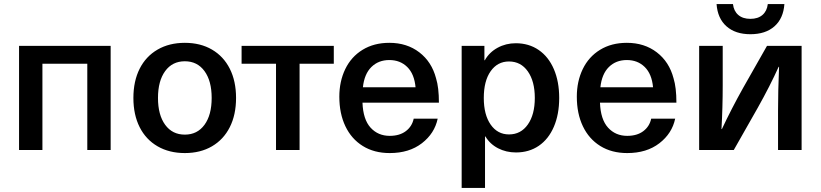

<svg xmlns="http://www.w3.org/2000/svg" viewBox="-20 -732 4005 937"><path d="M406 0V-421H187V0H73V-508H520V0Z M882 -523Q958 -523 1014.5 -490Q1071 -457 1101.5 -396.5Q1132 -336 1132 -254Q1132 -172 1101.5 -111.5Q1071 -51 1014.5 -18Q958 15 882 15Q806 15 749 -18Q692 -51 661.5 -111.5Q631 -172 631 -254Q631 -336 661.5 -396.5Q692 -457 749 -490Q806 -523 882 -523ZM882 -433Q821 -433 786 -385Q751 -337 751 -254Q751 -171 786 -123Q821 -75 882 -75Q943 -75 978 -123Q1013 -171 1013 -254Q1013 -337 978 -385Q943 -433 882 -433Z M1442 -421V0H1327V-421H1159V-508H1609V-421Z M1999 -153H2116Q2101 -81 2039 -33Q1977 15 1882 15Q1806 15 1750.5 -19.5Q1695 -54 1665.5 -116Q1636 -178 1636 -260Q1636 -335 1665 -395Q1694 -455 1749.5 -489Q1805 -523 1880 -523Q1966 -523 2026.5 -476.5Q2087 -430 2108 -350Q2122 -305 2122 -231H1749Q1752 -149 1788.5 -109Q1825 -69 1882 -69Q1930 -69 1960.5 -92Q1991 -115 1999 -153ZM1751 -306H2008Q2002 -371 1967.5 -405Q1933 -439 1880 -439Q1827 -439 1792.5 -405Q1758 -371 1751 -306Z M2498 12Q2450 12 2410.5 -8.5Q2371 -29 2349 -66H2347V185H2233V-508H2344V-438H2346Q2368 -477 2408.5 -499Q2449 -521 2497 -521Q2561 -521 2609 -488Q2657 -455 2683 -394.5Q2709 -334 2709 -254Q2709 -174 2683 -113.5Q2657 -53 2609.5 -20.5Q2562 12 2498 12ZM2341 -254Q2341 -172 2374.5 -124Q2408 -76 2464 -76Q2522 -76 2556 -124.5Q2590 -173 2590 -254Q2590 -335 2556 -383.5Q2522 -432 2464 -432Q2408 -432 2374.5 -384.5Q2341 -337 2341 -254Z M3158 -153H3275Q3260 -81 3198 -33Q3136 15 3041 15Q2965 15 2909.5 -19.5Q2854 -54 2824.5 -116Q2795 -178 2795 -260Q2795 -335 2824 -395Q2853 -455 2908.5 -489Q2964 -523 3039 -523Q3125 -523 3185.5 -476.5Q3246 -430 3267 -350Q3281 -305 3281 -231H2908Q2911 -149 2947.5 -109Q2984 -69 3041 -69Q3089 -69 3119.5 -92Q3150 -115 3158 -153ZM2910 -306H3167Q3161 -371 3126.5 -405Q3092 -439 3039 -439Q2986 -439 2951.5 -405Q2917 -371 2910 -306Z M3777 0V-192Q3777 -288 3782 -406H3780Q3737 -311 3678 -206L3561 0H3392V-508H3507V-315Q3507 -209 3501 -102H3503Q3550 -202 3606 -302L3723 -508H3892V0ZM3642 -565Q3569 -565 3525.5 -603.5Q3482 -642 3477 -712H3557Q3561 -678 3583 -659Q3605 -640 3642 -640Q3679 -640 3701 -659Q3723 -678 3727 -712H3808Q3803 -642 3759.5 -603.5Q3716 -565 3642 -565Z"/></svg>

Font: CST
Style: Medium
Weight: 500
Version: Version 1.00